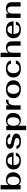

<svg xmlns="http://www.w3.org/2000/svg" viewBox="2799 -3522 913 6551"><g transform="rotate(-90 3255.5 -246.5)"><path d="M216 -75V0H68V-683H216V-407Q242 -452 290 -476Q338 -500 401 -500Q477 -500 534.5 -469Q592 -438 623 -381.5Q654 -325 654 -250Q654 -176 619.5 -117Q585 -58 524 -24Q463 10 387 10Q271 10 216 -75ZM506 -250Q506 -347 469.5 -399.5Q433 -452 365 -452Q296 -452 256 -396.5Q216 -341 216 -246Q216 -151 255 -95.5Q294 -40 362 -40Q429 -40 467.5 -96.5Q506 -153 506 -250Z M1212 -162H1322Q1305 -79 1230.5 -34.5Q1156 10 1043 10Q953 10 887 -20.5Q821 -51 785.5 -108Q750 -165 750 -243Q750 -322 785.5 -380Q821 -438 887 -469Q953 -500 1043 -500Q1182 -500 1255 -434Q1328 -368 1328 -242H898V-236Q898 -42 1060 -42Q1128 -42 1164.5 -72Q1201 -102 1212 -162ZM902 -294H1185Q1177 -370 1142 -409Q1107 -448 1048 -448Q986 -448 949 -408Q912 -368 902 -294Z M1444 -141H1554Q1564 -92 1598.5 -67Q1633 -42 1698 -42Q1757 -42 1790.5 -65.5Q1824 -89 1824 -129Q1824 -158 1790 -180Q1756 -202 1697 -211Q1569 -231 1512 -266Q1455 -301 1455 -361Q1455 -426 1517.5 -463Q1580 -500 1701 -500Q1817 -500 1884.5 -463Q1952 -426 1963 -354H1853Q1843 -400 1807.5 -424Q1772 -448 1716 -448Q1605 -448 1605 -383Q1605 -364 1614.5 -351.5Q1624 -339 1652 -328.5Q1680 -318 1734 -309Q1857 -288 1915.5 -248.5Q1974 -209 1974 -144Q1974 10 1695 10Q1481 10 1444 -141Z M2092 -490H2240V-415Q2269 -454 2314.5 -477Q2360 -500 2417 -500Q2541 -500 2609.5 -433.5Q2678 -367 2678 -251Q2678 -171 2646 -112Q2614 -53 2555.5 -21.5Q2497 10 2419 10Q2294 10 2240 -83V190H2092ZM2530 -253Q2530 -349 2492 -399.5Q2454 -450 2386 -450Q2319 -450 2279.5 -394.5Q2240 -339 2240 -245Q2240 -147 2277.5 -92.5Q2315 -38 2383 -38Q2451 -38 2490.5 -97Q2530 -156 2530 -253Z M2789 -490H2937V-389Q2956 -442 2996.5 -471Q3037 -500 3098 -500Q3118 -500 3132 -496L3123 -409Q3107 -417 3081 -417Q3007 -417 2972 -357Q2937 -297 2937 -216V0H2789Z M3180 -245Q3180 -323 3217 -380.5Q3254 -438 3323 -469Q3392 -500 3486 -500Q3580 -500 3649 -469Q3718 -438 3755 -380.5Q3792 -323 3792 -245Q3792 -167 3755 -109.5Q3718 -52 3649 -21Q3580 10 3486 10Q3392 10 3323 -21Q3254 -52 3217 -109.5Q3180 -167 3180 -245ZM3643 -245Q3643 -339 3601 -393.5Q3559 -448 3486 -448Q3413 -448 3371 -393.5Q3329 -339 3329 -245Q3329 -151 3371 -96.5Q3413 -42 3486 -42Q3559 -42 3601 -96.5Q3643 -151 3643 -245Z M3888 -245Q3888 -369 3966.5 -434.5Q4045 -500 4189 -500Q4312 -500 4384 -456Q4456 -412 4467 -328H4357Q4347 -386 4306.5 -417Q4266 -448 4203 -448Q4121 -448 4078.5 -396Q4036 -344 4036 -245Q4036 -146 4078.5 -94Q4121 -42 4203 -42Q4264 -42 4305.5 -73.5Q4347 -105 4357 -162H4467Q4456 -78 4383.5 -34Q4311 10 4189 10Q4045 10 3966.5 -55.5Q3888 -121 3888 -245Z M4584 -683H4732V-409Q4755 -451 4802.5 -475.5Q4850 -500 4909 -500Q5007 -500 5063.5 -450Q5120 -400 5120 -312V0H4972V-321Q4972 -448 4866 -448Q4804 -448 4768 -402Q4732 -356 4732 -278V0H4584Z M5687 -162H5797Q5780 -79 5705.5 -34.5Q5631 10 5518 10Q5428 10 5362 -20.5Q5296 -51 5260.5 -108Q5225 -165 5225 -243Q5225 -322 5260.5 -380Q5296 -438 5362 -469Q5428 -500 5518 -500Q5657 -500 5730 -434Q5803 -368 5803 -242H5373V-236Q5373 -42 5535 -42Q5603 -42 5639.5 -72Q5676 -102 5687 -162ZM5377 -294H5660Q5652 -370 5617 -409Q5582 -448 5523 -448Q5461 -448 5424 -408Q5387 -368 5377 -294Z M5919 -490H6067V-409Q6090 -451 6137.5 -475.5Q6185 -500 6244 -500Q6342 -500 6398.5 -450Q6455 -400 6455 -312V0H6307V-321Q6307 -448 6201 -448Q6139 -448 6103 -402Q6067 -356 6067 -278V0H5919Z"/></g></svg>

Font: Fahkwang
Style: Bold
Weight: 700
Designer: Suppakit Chalermlarp | Katatrad Co.,Ltd.
Foundry: Cadson Demak Co.,Ltd.
Version: Version 1.000; ttfautohint (v1.6)